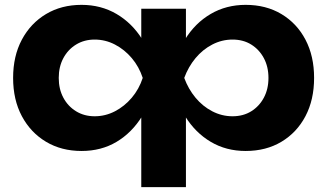

<svg xmlns="http://www.w3.org/2000/svg" viewBox="-20 -606 1348 791"><path d="M622 -285Q607 -194 565 -126.5Q523 -59 460 -21.5Q397 16 316 16Q233 16 169.5 -22Q106 -60 70 -127.5Q34 -195 34 -285Q34 -375 70 -442.5Q106 -510 169.5 -548Q233 -586 316 -586Q396 -586 460 -548.5Q524 -511 566 -444Q608 -377 622 -285ZM222 -285Q222 -239 241 -203.5Q260 -168 293.5 -147.5Q327 -127 370 -127Q414 -127 453.5 -147.5Q493 -168 523 -203.5Q553 -239 568 -285Q553 -331 523 -366.5Q493 -402 453.5 -422.5Q414 -443 370 -443Q327 -443 293.5 -422.5Q260 -402 241 -366.5Q222 -331 222 -285ZM562 -570H746V-397L722 -348V-214L746 -166V165H562V-172L586 -244V-355L562 -390ZM686 -285Q701 -377 742.5 -444Q784 -511 848 -548.5Q912 -586 992 -586Q1076 -586 1139.5 -548Q1203 -510 1238.5 -442.5Q1274 -375 1274 -285Q1274 -195 1238.5 -127.5Q1203 -60 1139.5 -22Q1076 16 992 16Q912 16 848.5 -21.5Q785 -59 743 -126.5Q701 -194 686 -285ZM1086 -285Q1086 -331 1067 -366.5Q1048 -402 1015 -422.5Q982 -443 938 -443Q894 -443 854.5 -422.5Q815 -402 785.5 -366.5Q756 -331 739 -285Q756 -239 785.5 -203.5Q815 -168 854.5 -147.5Q894 -127 938 -127Q982 -127 1015 -147.5Q1048 -168 1067 -203.5Q1086 -239 1086 -285Z"/></svg>

Font: Unbounded SemiBold
Style: Regular
Weight: 600
Designer: Luke Prowse, Jean-Baptiste Morizot, Fátima Lázaro, Florian Runge
Foundry: NaN
Version: Version 1.700